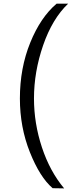

<svg xmlns="http://www.w3.org/2000/svg" viewBox="-20 -810 441 1051"><path d="M268.1 220.2Q198.2 160.2 143.6 23.2Q88.9 -113.8 88.9 -271Q88.9 -437 145.5 -576.4Q202.1 -715.8 290 -790H353Q266.1 -707 216.1 -562Q166 -417 166 -271Q166 -134.8 209.5 -3.4Q252.9 127.9 331.1 221.2Z"/></svg>

Font: Oakes Grotesk
Style: Italic
Weight: 400
Designer: Samuel Oakes
Foundry: Samuel Oakes
Version: Version 1.0 | wf-rip DC20170320